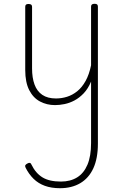

<svg xmlns="http://www.w3.org/2000/svg" viewBox="-20 -535 668 1012"><path d="M270 19Q227 19 191 0Q155 -19 134 -60Q113 -101 113 -166V-499Q113 -507 117 -510.5Q121 -514 130 -514Q140 -514 144.5 -510.5Q149 -507 149 -499V-174Q149 -125 162 -89.5Q175 -54 203 -35Q231 -16 275 -16Q305 -16 333.5 -25Q362 -34 387 -54Q412 -74 431 -108Q450 -142 460 -191V-500Q460 -508 464.5 -511.5Q469 -515 479 -515Q488 -515 492 -511.5Q496 -508 496 -500V222Q496 300 472 352Q448 404 403 430.5Q358 457 296 457Q251 457 216.5 444.5Q182 432 157 407.5Q132 383 115 349Q111 341 113.5 336Q116 331 124 327Q132 322 138 324Q144 326 146 333Q168 378 204 400Q240 422 301 422Q351 422 386.5 400Q422 378 441 333Q460 288 460 219V-105Q444 -67 421 -43Q398 -19 372.5 -5.5Q347 8 320.5 13.5Q294 19 270 19Z"/></svg>

Font: Playwrite US Modern Thin
Style: Regular
Weight: 250
Designer: Veronika Burian, José Scaglione
Foundry: TypeTogether
Version: Version 1.003